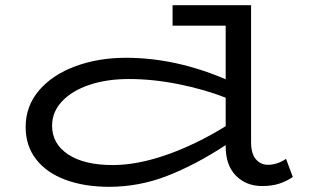

<svg xmlns="http://www.w3.org/2000/svg" viewBox="-20 -706 1205 741"><path d="M1110 -23Q1085 -6 1057 3Q1029 12 992 12Q930 12 890.5 -28Q851 -68 851 -141V-146Q735 -70 626 -27.5Q517 15 401 15Q306 15 233 -12Q160 -39 119.5 -91Q79 -143 79 -216Q79 -297 131 -357.5Q183 -418 271.5 -450.5Q360 -483 466 -483Q657 -483 851 -400V-607H646V-686H949V-157Q949 -113 967.5 -91.5Q986 -70 1014 -70Q1050 -70 1084 -93ZM851 -219V-329Q769 -361 670 -381Q571 -401 477 -401Q392 -401 325 -378.5Q258 -356 219.5 -315Q181 -274 181 -221Q181 -151 243 -110Q305 -69 415 -69Q510 -69 623 -108.5Q736 -148 851 -219Z"/></svg>

Font: BioRhyme Expanded
Style: Regular
Weight: 400
Width: 7
Designer: Aoife Mooney
Foundry: Aoife Mooney Type
Version: Version 1.001